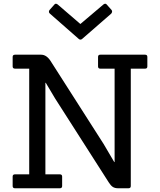

<svg xmlns="http://www.w3.org/2000/svg" viewBox="-20 -1012 860 1032"><path d="M423 -804Q418 -799 412.5 -799Q407 -799 403 -803L248 -939Q239 -947 246 -958L271 -986Q275 -992 280 -992Q285 -992 290 -988L412 -883L536 -988Q541 -992 546 -992Q551 -992 555 -986L580 -958Q586 -949 578 -939ZM670 0H616Q597 0 586 -7.5Q575 -15 565 -31L276 -483L226 -567H224V-75H301Q314 -75 314 -63V-12Q314 0 301 0H61Q48 0 48 -12V-63Q48 -75 61 -75H137V-643H61Q48 -643 48 -655V-706Q48 -718 61 -718H201Q230 -718 252 -684L537 -238L594 -141H596V-643H519Q507 -643 507 -655V-706Q507 -718 519 -718H760Q772 -718 772 -706V-655Q772 -643 760 -643H683V-12Q683 0 670 0Z"/></svg>

Font: Sanchez
Style: Regular
Weight: 400
Designer: Daniel Hernández
Foundry: LatinoType
Version: Version 1.001